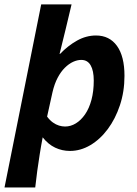

<svg xmlns="http://www.w3.org/2000/svg" viewBox="-42 -668 615 865"><path d="M-21.7 176.7 143.6 -648.2H280.4Q267.4 -592 253.9 -537Q240.4 -482 226.4 -425H228.4Q264.1 -462.2 305.2 -485.2Q346.3 -508.1 390.5 -508.1Q451.1 -508.1 485 -461.2Q518.8 -414.2 518.8 -326.2Q518.8 -255.6 498.3 -193.9Q477.8 -132.3 443.3 -86.1Q408.7 -39.8 364.8 -13.9Q320.8 12 273.2 12Q237.8 12 206.3 -2.9Q174.9 -17.8 150.3 -49.3Q142.7 -9.6 136.8 28.1Q130.9 65.8 125.8 102.2Q120.8 138.7 116.7 176.7ZM251.2 -98Q276.5 -98 299.6 -112.1Q322.7 -126.1 341.2 -152.8Q359.6 -179.4 370 -218Q380.4 -256.6 380.4 -304.8Q380.4 -349.7 366.3 -373.9Q352.2 -398.1 324.2 -398.1Q306.3 -398.1 287.3 -389.4Q268.3 -380.7 250.2 -362.8Q232.1 -345 217.7 -317.6Q203.2 -290.2 194.5 -252.6L170.2 -142.7Q182.6 -125.9 196.3 -116.2Q209.9 -106.5 224 -102.2Q238.1 -98 251.2 -98Z"/></svg>

Font: Source Sans 3 VF
Style: Italic
Weight: 200
Italic angle: -11°
Designer: Paul D. Hunt
Foundry: Adobe Systems Incorporated
Version: Version 3.042;hotconv 1.0.118;makeotfexe 2.5.65603